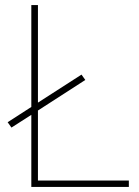

<svg xmlns="http://www.w3.org/2000/svg" viewBox="-20 -734 546 754"><path d="M103 0H486V-25H129V-300L315 -420L300 -441L129 -331V-714H103V-314L10 -254L25 -233L103 -283Z"/></svg>

Font: Noto Sans Sinhala Thin
Style: Regular
Weight: 100
Designer: Jelle Bosma - Monotype Design Team
Foundry: Monotype Imaging Inc.
Version: Version 2.006